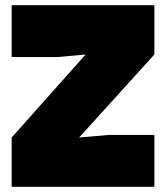

<svg xmlns="http://www.w3.org/2000/svg" viewBox="-20 -720 640 740"><path d="M575 0V-200H400L285 -190L575 -510V-700H25V-500H200L310 -510L25 -190V0Z"/></svg>

Font: Millimetre
Style: Extrablack
Weight: 900
Designer: Jérémy Landes
Version: Version 1.0